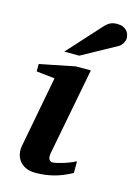

<svg xmlns="http://www.w3.org/2000/svg" viewBox="-115 -795 610 868"><g transform="rotate(15 190.5 -361.0)"><path d="M308.1 -32.2Q263.2 -7.8 222.7 2.2Q182.1 12.2 139.2 12.2Q111.8 12.2 93 2.9Q74.2 -6.3 63.5 -21Q52.7 -35.6 49.3 -54Q45.9 -72.3 49.8 -90.8L112.8 -422.9L26.9 -432.1V-466.8L191.9 -500H262.2L185.1 -99.1Q183.1 -90.3 182.6 -82Q182.1 -73.7 183.8 -67.4Q185.5 -61 190.4 -57.1Q195.3 -53.2 204.1 -53.2Q208 -53.2 219.5 -55.7Q231 -58.1 246.1 -62.5Q261.2 -66.9 277.6 -73.2Q293.9 -79.6 308.1 -86.9ZM381.3 -681.2Q381.3 -676.3 379.4 -670.2Q377.4 -664.1 373.8 -658.2Q370.1 -652.3 365.5 -647.2Q360.8 -642.1 355 -639.2L194.3 -550.8H124L261.2 -702.1Q269.5 -711.4 276.6 -717.5Q283.7 -723.6 291 -727.3Q298.3 -731 306.2 -732.4Q314 -733.9 324.2 -733.9Q340.3 -733.9 351.3 -729Q362.3 -724.1 368.9 -716.6Q375.5 -709 378.4 -699.5Q381.3 -689.9 381.3 -681.2Z"/></g></svg>

Font: Charis SIL
Style: Bold Italic
Weight: 700
Italic angle: -11°
Foundry: SIL International
Version: Version 4.112